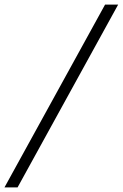

<svg xmlns="http://www.w3.org/2000/svg" viewBox="-42 -816 535 836"><path d="M472.5 -796H415.5L-22.5 0H34.5Z"/></svg>

Font: Beautique Display Medium
Style: Bold
Weight: 900
Italic angle: -12°
Designer: Nhat-Quang Ngo
Version: Version 1.100;Glyphs 3.2.3 (3260)